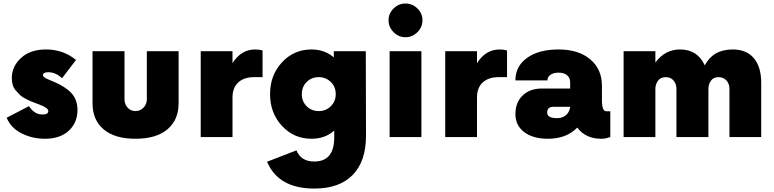

<svg xmlns="http://www.w3.org/2000/svg" viewBox="-20 -798 4509 1118"><path d="M241.2 10Q167.5 10 105 -21.9Q42.5 -53.8 18.8 -112.5L148.8 -180Q180 -131.2 227.5 -131.2Q261.2 -131.2 261.2 -151.2Q261.2 -170 210 -188.8L187.5 -197.5Q166.2 -205 158.1 -208.8Q150 -212.5 128.8 -223.1Q107.5 -233.8 97.5 -243.8Q87.5 -253.8 73.8 -268.8Q60 -283.8 54.4 -302.5Q48.8 -321.2 48.8 -343.8Q48.8 -411.2 102.5 -460.6Q156.2 -510 247.5 -510Q348.8 -510 422.5 -448.8L341.2 -342.5Q303.8 -377.5 261.2 -377.5Q230 -377.5 230 -358.8Q230 -347.5 271.2 -331.2Q305 -317.5 328.1 -305.6Q351.2 -293.8 377.5 -273.1Q403.8 -252.5 417.5 -223.8Q431.2 -195 431.2 -157.5Q431.2 -83.8 380.6 -36.9Q330 10 241.2 10Z M518.8 -196.2V-500H705V-220Q705 -191.2 723.1 -171.2Q741.2 -151.2 768.8 -151.2Q796.2 -151.2 815.6 -171.2Q835 -191.2 835 -220V-500H1020V-196.2Q1020 -100 955 -45Q890 10 768.8 10Q647.5 10 583.1 -45Q518.8 -100 518.8 -196.2Z M1466.2 -510Q1490 -510 1508.8 -503.8V-348.8H1458.8Q1401.2 -348.8 1367.5 -318.1Q1333.8 -287.5 1333.8 -230V0H1148.8V-500H1333.8V-430Q1383.8 -510 1466.2 -510Z M2110 -500 2111.2 -7.5Q2111.2 141.2 2033.8 220.6Q1956.2 300 1810 300Q1601.2 300 1535 143.8L1706.2 77.5Q1732.5 142.5 1810 142.5Q1926.2 142.5 1926.2 2.5V-37.5Q1872.5 10 1793.8 10Q1691.2 10 1621.9 -65Q1552.5 -140 1552.5 -250Q1552.5 -360 1621.9 -435Q1691.2 -510 1793.8 -510Q1870 -510 1923.8 -463.8V-500ZM1836.2 -151.2Q1877.5 -151.2 1906.2 -179.4Q1935 -207.5 1935 -250Q1935 -292.5 1906.2 -320.6Q1877.5 -348.8 1836.2 -348.8Q1793.8 -348.8 1765.6 -320.6Q1737.5 -292.5 1737.5 -250Q1737.5 -207.5 1765.6 -179.4Q1793.8 -151.2 1836.2 -151.2Z M2410.6 -610.6Q2381.2 -581.2 2341.2 -581.2Q2301.2 -581.2 2271.9 -610.6Q2242.5 -640 2242.5 -680Q2242.5 -720 2271.9 -748.8Q2301.2 -777.5 2341.2 -777.5Q2381.2 -777.5 2410.6 -748.8Q2440 -720 2440 -680Q2440 -640 2410.6 -610.6ZM2248.8 0V-500H2433.8V0Z M2890 -510Q2913.8 -510 2932.5 -503.8V-348.8H2882.5Q2825 -348.8 2791.2 -318.1Q2757.5 -287.5 2757.5 -230V0H2572.5V-500H2757.5V-430Q2807.5 -510 2890 -510Z M3510 -150H3533.8V0Q3506.2 10 3481.2 10Q3390 10 3341.2 -55Q3278.8 10 3170 10Q3083.8 10 3032.5 -28.8Q2981.2 -67.5 2981.2 -133.8Q2981.2 -201.2 3023.1 -241.9Q3065 -282.5 3135 -282.5H3300V-320Q3300 -345 3281.9 -360Q3263.8 -375 3232.5 -375Q3203.8 -375 3185.6 -362.5Q3167.5 -350 3167.5 -330H2981.2Q2981.2 -412.5 3049.4 -461.2Q3117.5 -510 3232.5 -510Q3348.8 -510 3416.9 -452.5Q3485 -395 3485 -298.8V-215Q3485 -150 3510 -150ZM3223.8 -110Q3255 -110 3275.6 -127.5Q3296.2 -145 3300 -176.2H3202.5Q3166.2 -176.2 3166.2 -142.5Q3166.2 -110 3223.8 -110Z M4246.2 -510Q4327.5 -510 4370 -458.8Q4412.5 -407.5 4412.5 -316.2V0H4227.5V-281.2Q4227.5 -310 4210 -329.4Q4192.5 -348.8 4163.8 -348.8Q4133.8 -348.8 4119.4 -327.5Q4105 -306.2 4105 -281.2V0H3918.8V-281.2Q3918.8 -310 3901.9 -329.4Q3885 -348.8 3856.2 -348.8Q3826.2 -348.8 3811.2 -327.5Q3796.2 -306.2 3796.2 -281.2V0H3611.2V-500H3796.2V-433.8Q3852.5 -510 3940 -510Q4041.2 -510 4083.8 -417.5Q4132.5 -510 4246.2 -510Z"/></svg>

Font: Now Alt Black
Style: Regular
Weight: 900
Designer: Alfredo Marco Pradil
Foundry: Alfredo Marco Pradil
Version: Version 1.002;PS 001.002;hotconv 1.0.88;makeotf.lib2.5.64775